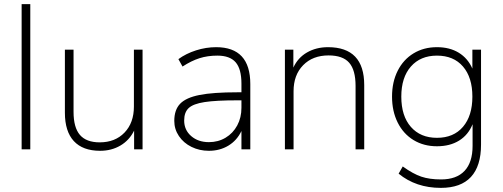

<svg xmlns="http://www.w3.org/2000/svg" viewBox="-20 -725 2440 932"><path d="M85 0V-705H127V0Z M672 -484V0H631V-91Q608 -44 564.5 -18.5Q521 7 466 7Q382 7 338.5 -40Q295 -87 295 -178V-484H337V-182Q337 -106 368 -70Q399 -34 464 -34Q539 -34 584.5 -81.5Q630 -129 630 -208V-484Z M1195 -317V0H1152V-89Q1130 -43 1088.5 -18Q1047 7 994 7Q948 7 909.5 -12Q871 -31 848.5 -64.5Q826 -98 826 -138Q826 -192 854.5 -221.5Q883 -251 948.5 -264Q1014 -277 1132 -277H1152V-319Q1152 -390 1124 -422.5Q1096 -455 1035 -455Q988 -455 948.5 -442.5Q909 -430 866 -402L846 -438Q883 -465 931.5 -480.5Q980 -496 1029 -496Q1195 -496 1195 -317ZM1152 -202V-238H1133Q1028 -238 973 -229.5Q918 -221 896 -200.5Q874 -180 874 -140Q874 -94 908 -64.5Q942 -35 994 -35Q1039 -35 1075 -56.5Q1111 -78 1131.5 -116Q1152 -154 1152 -202Z M1748 -312V0H1706V-308Q1706 -385 1675 -420.5Q1644 -456 1575 -456Q1498 -456 1451.5 -408.5Q1405 -361 1405 -282V0H1363V-484H1404V-397Q1426 -445 1470.5 -470.5Q1515 -496 1572 -496Q1748 -496 1748 -312Z M2315 -484V-23Q2315 81 2266 134Q2217 187 2120 187Q1999 187 1915 118L1935 83Q1985 119 2025 132.5Q2065 146 2121 146Q2196 146 2235 104.5Q2274 63 2274 -17V-122Q2253 -70 2208.5 -42.5Q2164 -15 2101 -15Q2037 -15 1987.5 -45Q1938 -75 1910.5 -130Q1883 -185 1883 -256Q1883 -327 1910.5 -381.5Q1938 -436 1987.5 -466Q2037 -496 2101 -496Q2163 -496 2207 -469Q2251 -442 2273 -392V-484ZM2273 -256Q2273 -349 2227.5 -402Q2182 -455 2101 -455Q2021 -455 1974.5 -402Q1928 -349 1928 -256Q1928 -162 1974.5 -109Q2021 -56 2101 -56Q2182 -56 2227.5 -109.5Q2273 -163 2273 -256Z"/></svg>

Font: wassup Sans
Style: Light
Weight: 200
Version: Version 2.001